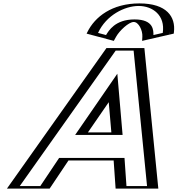

<svg xmlns="http://www.w3.org/2000/svg" viewBox="-20 -1107 1042 1127"><path d="M628.5 -875C628.5 -875 671 -978 765 -978C859 -978 838.5 -875 838.5 -875L974 -906C994.7 -1013 927.3 -1087 798.3 -1087C669.3 -1087 556.7 -1013 512 -906ZM803.2 -825 885 0H683L671.4 -165H357.4L247 0H45L629.2 -825ZM657.9 -330H471.9L637.3 -570ZM622.4 -893.3 532.3 -917.3C577.3 -1009.3 676.2 -1072 793.7 -1072C911.9 -1072 971.7 -1008.2 960.6 -917.3L855.8 -893.3C857.5 -924 851.8 -993 769.6 -993C686.8 -993 638.6 -922.4 622.4 -893.3ZM788.5 -810 867.3 -15H698L686.4 -180H351.5L241.1 -15H71.8L634.8 -810ZM675.3 -315H445.5L649.8 -611.5ZM622.4 -893.3C638.6 -922.4 686.8 -993 769.6 -993C851.8 -993 857.5 -924 855.8 -893.3L960.6 -917.3C971.7 -1008.2 911.9 -1072 793.7 -1072C676.2 -1072 577.3 -1009.3 532.3 -917.3ZM788.5 -810H634.8L71.8 -15H241.1L351.5 -180H686.4L698 -15H867.3ZM675.3 -315 649.8 -611.5 445.5 -315ZM635.8 -889.7 627.8 -875.2 511.5 -906.1 518.3 -920C567.3 -1020.1 675.3 -1087 798.3 -1087C922 -1087 988.3 -1019 976.2 -920L974.5 -906.1L839.4 -875.2L840.2 -889.7C841.8 -918.8 836.4 -978 765 -978C693.1 -978 651.3 -917.4 635.8 -889.7ZM803.2 -825H629.2L45 0H247L357.4 -165H671.4L683 0H885ZM657.9 -330 637.3 -570 471.9 -330ZM602.5 -901.3 555.5 -913.8C603.5 -1018 711.9 -1072 793.7 -1072C875.9 -1072 950.9 -1017.4 935.3 -913.8L880.7 -901.3C880.3 -926.3 884.1 -993 769.6 -993C654.6 -993 617.6 -925.5 602.5 -901.3ZM764.3 -810 843.1 -15H722.3L710.8 -180H327.1L216.7 -15H96.1L659.1 -810ZM699.6 -315 668.7 -674.3 421.1 -315ZM661.8 -891.9C681.7 -927.6 735.8 -978 765 -978C793.8 -978 817.6 -929.1 815.6 -891.9L814.2 -867.1L999.8 -909.6L1000.9 -918.3C1011.7 -1007.7 959.4 -1087 798.3 -1087C638.1 -1087 537 -1008.8 492.7 -918.3L488.4 -909.6L648 -867.1ZM827.5 -825H604.9L20.7 0H271.4L381.9 -165H647.1L658.6 0H909.3ZM633.6 -330H496.2L618.3 -507.2Z"/></svg>

Font: Hussar Outliner
Style: Obl
Weight: 700
Foundry: Cannot Into Space Fonts
Version: Version 0.92